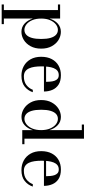

<svg xmlns="http://www.w3.org/2000/svg" viewBox="626 -1416 1040 2333"><g transform="rotate(90 1146.5 -250.0)"><path d="M34.5 250V223.5H102.5V-433.5H34.5V-460H206V-331Q225.5 -394 267.2 -431.5Q309 -469 367 -469Q419.5 -469 466 -440.5Q512.5 -412 542 -358.5Q571.5 -305 571.5 -230Q571.5 -155 542 -101.2Q512.5 -47.5 466 -18.8Q419.5 10 367 10Q309 10 267.2 -28Q225.5 -66 206 -128.5V223.5H273.5V250ZM343.5 -26Q378 -26 403 -48.8Q428 -71.5 441 -116.8Q454 -162 454 -230Q454 -298 441 -343Q428 -388 403 -410.5Q378 -433 343.5 -433Q309 -433 277.5 -408.8Q246 -384.5 226 -339.2Q206 -294 206 -230Q206 -166 226 -120.2Q246 -74.5 277.5 -50.2Q309 -26 343.5 -26Z M900 10Q835.5 10 783.5 -18.5Q731.5 -47 701 -100.8Q670.5 -154.5 670.5 -230Q670.5 -305.5 699 -359Q727.5 -412.5 777.8 -441Q828 -469.5 893.5 -469.5Q965.5 -469.5 1009.2 -440.8Q1053 -412 1072.8 -365Q1092.5 -318 1092.5 -263.5H738V-289.5H975Q974.5 -314.5 972.2 -341.5Q970 -368.5 962.2 -391.5Q954.5 -414.5 938.2 -429Q922 -443.5 893.5 -443.5Q861 -443.5 840.2 -427Q819.5 -410.5 808 -381.2Q796.5 -352 791.8 -314Q787 -276 787 -233Q787 -188.5 792.5 -149.8Q798 -111 811.8 -81.5Q825.5 -52 849.2 -35.8Q873 -19.5 910 -19.5Q972.5 -19.5 1012.8 -49.8Q1053 -80 1071.5 -128H1101Q1081.5 -68.5 1032.5 -29.2Q983.5 10 900 10Z M1401 9.5Q1349 9.5 1302.2 -19Q1255.5 -47.5 1225.8 -101Q1196 -154.5 1196 -229.5Q1196 -304.5 1225.8 -358.2Q1255.5 -412 1302.2 -440.8Q1349 -469.5 1401 -469.5Q1459.5 -469.5 1500.8 -431.5Q1542 -393.5 1561.5 -330.5V-723.5H1493.5V-750H1665.5V-26.5H1733V0H1561.5V-128Q1542 -65.5 1500.8 -28Q1459.5 9.5 1401 9.5ZM1424.5 -26.5Q1459 -26.5 1490.2 -50.8Q1521.5 -75 1541.5 -120.2Q1561.5 -165.5 1561.5 -229.5Q1561.5 -293.5 1541.5 -339.2Q1521.5 -385 1490.2 -409Q1459 -433 1424.5 -433Q1389.5 -433 1365 -410.5Q1340.5 -388 1327.2 -342.8Q1314 -297.5 1314 -229.5Q1314 -161.5 1327.2 -116.2Q1340.5 -71 1365 -48.8Q1389.5 -26.5 1424.5 -26.5Z M2046.5 10Q1982 10 1930 -18.5Q1878 -47 1847.5 -100.8Q1817 -154.5 1817 -230Q1817 -305.5 1845.5 -359Q1874 -412.5 1924.2 -441Q1974.5 -469.5 2040 -469.5Q2112 -469.5 2155.8 -440.8Q2199.5 -412 2219.2 -365Q2239 -318 2239 -263.5H1884.5V-289.5H2121.5Q2121 -314.5 2118.8 -341.5Q2116.5 -368.5 2108.8 -391.5Q2101 -414.5 2084.8 -429Q2068.5 -443.5 2040 -443.5Q2007.5 -443.5 1986.8 -427Q1966 -410.5 1954.5 -381.2Q1943 -352 1938.2 -314Q1933.5 -276 1933.5 -233Q1933.5 -188.5 1939 -149.8Q1944.5 -111 1958.2 -81.5Q1972 -52 1995.8 -35.8Q2019.5 -19.5 2056.5 -19.5Q2119 -19.5 2159.2 -49.8Q2199.5 -80 2218 -128H2247.5Q2228 -68.5 2179 -29.2Q2130 10 2046.5 10Z"/></g></svg>

Font: Bodoni Moda 9pt Medium
Style: Regular
Weight: 500
Designer: Owen Earl
Foundry: indestructible type
Version: Version 2.005